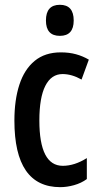

<svg xmlns="http://www.w3.org/2000/svg" viewBox="-20 -770 411 800"><path d="M231 9.8Q40 9.8 40 -267.6Q40 -353.5 60.8 -417.2Q81.5 -481 124.5 -516.4Q167.5 -551.8 233.4 -551.8Q268.6 -551.8 296.9 -543.9Q325.2 -536.1 350.1 -521.5L319.8 -438.5Q279.3 -461.4 240.7 -461.4Q193.8 -461.4 168.9 -412.4Q144 -363.3 144 -268.1Q144 -79.1 241.7 -79.1Q290.5 -79.1 341.8 -111.3V-23.9Q318.4 -6.8 288.6 1.5Q258.8 9.8 231 9.8ZM229.5 -750Q287.1 -750 287.1 -684.6Q287.1 -620.6 229.5 -620.6Q171.4 -620.6 171.4 -684.6Q171.4 -750 229.5 -750Z"/></svg>

Font: Open Sans Condensed SemiBold
Style: Regular
Weight: 600
Width: 3
Designer: Monotype Design Team
Foundry: Monotype Imaging Inc.
Version: Version 3.000; ttfautohint (v1.8.4)